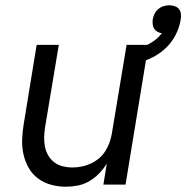

<svg xmlns="http://www.w3.org/2000/svg" viewBox="-20 -700 706 728"><path d="M230 8Q201 8 173.5 0.5Q146 -7 124 -23.5Q102 -40 88.5 -64Q75 -88 69 -115Q63 -142 64 -171.5Q65 -201 70 -230L119 -530H203L151 -218Q148 -199 147.5 -180Q147 -161 150.5 -143.5Q154 -126 163 -110.5Q172 -95 186 -84.5Q200 -74 218 -69.5Q236 -65 255 -65Q272 -65 289.5 -68.5Q307 -72 323.5 -79.5Q340 -87 354.5 -99Q369 -111 379 -126.5Q389 -142 395 -159Q401 -176 404 -193L460 -530H543L456 0H372L385 -80Q373 -60 356 -42.5Q339 -25 318.5 -13Q298 -1 275 3.5Q252 8 230 8ZM489 -457 475 -508Q491 -512 507.5 -517.5Q524 -523 539.5 -530.5Q555 -538 569 -549Q583 -560 594 -574Q585 -575 577 -579.5Q569 -584 564.5 -591Q560 -598 559 -607.5Q558 -617 559 -626Q561 -637 566 -647.5Q571 -658 580 -665.5Q589 -673 600 -676.5Q611 -680 622 -680Q632 -680 642.5 -676.5Q653 -673 659 -665Q665 -657 666 -646.5Q667 -636 665 -625Q660 -594 644.5 -565Q629 -536 604.5 -514Q580 -492 550 -478.5Q520 -465 489 -457Z"/></svg>

Font: Iosevka Curly Extended Oblique
Style: Regular
Weight: 400
Width: 7
Italic angle: -9°
Monospace: yes
Designer: Belleve Invis
Foundry: Belleve Invis
Version: Version 11.1.0; ttfautohint (v1.8.3)